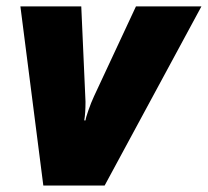

<svg xmlns="http://www.w3.org/2000/svg" viewBox="-20 -573 642 593"><path d="M113.8 0 43 -553.2H231L244.1 -258.8Q244.1 -223.1 240.2 -201.2H244.1Q244.6 -208 252.9 -231.9Q261.2 -255.9 270.5 -275.9Q279.8 -295.9 399.9 -553.2H602.1L303.2 0Z"/></svg>

Font: TypoPRO Open Sans
Style: Italic
Weight: 800
Italic angle: -12°
Foundry: Ascender Corporation
Version: Version 1.10